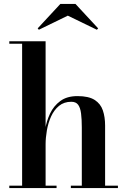

<svg xmlns="http://www.w3.org/2000/svg" viewBox="-20 -961 650 981"><path d="M27.5 0V-12.5H93V-737.5H27.5V-750H213V-12.5H269V0ZM342 0V-12.5H398V-309.5Q398 -351.5 394.2 -381Q390.5 -410.5 379.2 -425.8Q368 -441 344.5 -441Q307 -441 281.5 -420Q256 -399 241 -365.8Q226 -332.5 219.5 -294.8Q213 -257 213 -223.5L203.5 -221Q203.5 -256.5 210.5 -299.2Q217.5 -342 235.8 -380.8Q254 -419.5 288 -444.8Q322 -470 376 -470Q433 -470 463.5 -450.5Q494 -431 505.5 -397Q517 -363 517 -319.5V-12.5H582.5V0ZM178.5 -809 172.5 -816 288.5 -941H365.5L481.5 -816L475 -809L326.5 -881Z"/></svg>

Font: Bodoni Moda 18pt SemiBold
Style: Regular
Weight: 600
Designer: Owen Earl
Foundry: indestructible type
Version: Version 2.005